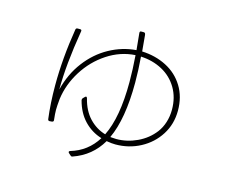

<svg xmlns="http://www.w3.org/2000/svg" viewBox="-103 -818 1206 1020"><g transform="rotate(15 500.0 -308.5)"><path d="M205 -91Q199 -91 197 -99Q186 -184 186 -283Q186 -432 213 -597Q215 -605 223 -605H237Q247 -605 245 -595Q213 -403 213 -267Q235 -356 286.5 -424Q338 -492 408 -530.5Q478 -569 555 -575L546 -667V-669Q546 -677 554 -677H568Q577 -677 578 -664L586 -576Q660 -573 720.5 -542Q781 -511 816 -454Q851 -397 851 -321Q851 -247 813.5 -188Q776 -129 713 -95.5Q650 -62 576 -62Q554 -62 527 -67Q474 24 373 59L369 60Q365 60 361 56L350 46Q347 43 347 40Q347 36 353 34Q445 7 496 -75Q440 -92 399.5 -134.5Q359 -177 342 -243V-246Q342 -251 346 -255L355 -264Q358 -267 361 -267Q363 -267 364.5 -265Q366 -263 367 -260Q383 -195 421 -155Q459 -115 510 -100Q563 -206 563 -401Q563 -470 557 -548Q475 -543 403.5 -496Q332 -449 285.5 -375Q239 -301 228 -219Q224 -177 224 -158Q224 -138 228 -102V-100Q228 -94 220 -92L207 -91ZM573 -91Q632 -91 687.5 -117Q743 -143 779 -190Q798 -215 808.5 -248Q819 -281 819 -318Q819 -385 788.5 -436.5Q758 -488 705 -516.5Q652 -545 587 -548Q593 -473 593 -406Q593 -206 540 -93Q562 -91 573 -91Z"/></g></svg>

Font: LINE Seed JP_TTF Thin
Style: Regular
Weight: 250
Designer: LY Corporation & Fontrix & Fontworks
Version: Version 1.008